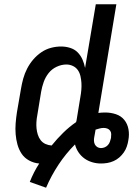

<svg xmlns="http://www.w3.org/2000/svg" viewBox="-20 -755 640 896"><path d="M195 121 119 94Q128 71 139 49.5Q150 28 163 8Q138 6 116 -6Q94 -18 81 -37.5Q68 -57 61.5 -80.5Q55 -104 53 -129Q51 -154 53 -179.5Q55 -205 59 -231L78 -341Q82 -365 88.5 -388.5Q95 -412 106.5 -434.5Q118 -457 134.5 -476.5Q151 -496 172 -510.5Q193 -525 217 -531.5Q241 -538 265 -538Q287 -538 307.5 -531.5Q328 -525 342 -511Q356 -497 364.5 -478Q373 -459 377 -438L427 -735H523L439 -228Q447 -229 455 -229.5Q463 -230 471 -230Q497 -230 521 -222Q545 -214 560 -195.5Q575 -177 579.5 -152Q584 -127 579 -101Q577 -87 572 -72Q567 -57 558 -44Q549 -31 537 -20.5Q525 -10 510.5 -3.5Q496 3 481 5.5Q466 8 451 8Q430 8 410 2Q390 -4 374 -15.5Q358 -27 346.5 -44Q335 -61 330 -81Q287 -38 253 13.5Q219 65 195 121ZM221 -76Q246 -107 274.5 -135Q303 -163 335 -185Q336 -187 336 -188.5Q336 -190 337 -192L355 -302Q358 -318 359.5 -335Q361 -352 360 -368Q359 -384 355.5 -399.5Q352 -415 343.5 -427.5Q335 -440 320.5 -447Q306 -454 290 -454Q267 -454 244.5 -443.5Q222 -433 207 -414Q192 -395 184 -372.5Q176 -350 172 -327L154 -217Q151 -202 150 -186Q149 -170 150.5 -155.5Q152 -141 156.5 -126.5Q161 -112 170 -100.5Q179 -89 192.5 -83Q206 -77 221 -76ZM451 -64Q460 -64 468.5 -67.5Q477 -71 483.5 -78Q490 -85 493 -94Q496 -103 498 -111Q499 -120 499 -129Q499 -138 494 -145Q489 -152 481 -155Q473 -158 464 -158Q454 -158 445 -155.5Q436 -153 426 -150Q425 -141 423 -132.5Q421 -124 420 -116Q418 -107 418.5 -97.5Q419 -88 423 -80.5Q427 -73 434.5 -68.5Q442 -64 451 -64Z"/></svg>

Font: Iosevka Curly Medium Extended
Style: Italic
Weight: 500
Width: 7
Italic angle: -9°
Monospace: yes
Designer: Belleve Invis
Foundry: Belleve Invis
Version: Version 11.1.0; ttfautohint (v1.8.3)